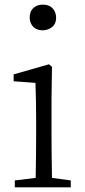

<svg xmlns="http://www.w3.org/2000/svg" viewBox="-20 -797 363 817"><path d="M162.1 -668Q124 -668 110.4 -700.2Q106.4 -710 106.4 -721.7Q106.4 -761.7 141.6 -774.4Q152.3 -777.3 162.1 -777.3Q201.2 -777.3 214.8 -744.1Q218.8 -733.4 218.8 -721.7Q218.8 -684.6 183.6 -671.9Q172.9 -668 162.1 -668ZM201.2 -40 281.2 -29.3V0H43V-29.3L131.8 -40Q133.8 -149.4 133.8 -226.6V-282.2Q133.8 -366.2 130.9 -444.3L38.1 -451.2V-480.5L188.5 -523.4L201.2 -512.7L199.2 -376V-226.6Q199.2 -149.4 201.2 -40Z"/></svg>

Font: GenYoMin JP Light
Style: Regular
Weight: 300
Version: Version 1.001;PS 1;hotconv 16.6.51;makeotf.lib2.5.65220 DEVE